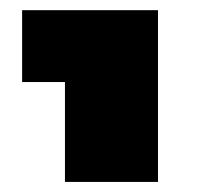

<svg xmlns="http://www.w3.org/2000/svg" viewBox="-20 -611 405 381"><path d="M108.9 -250V-448.2H23.9V-590.8H293.5V-250Z"/></svg>

Font: Heebo Black
Style: Regular
Weight: 900
Designer: Oded Ezer
Foundry: Ezer Type House
Version: Version 3.100